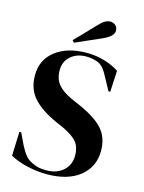

<svg xmlns="http://www.w3.org/2000/svg" viewBox="-131 -953 784 1047"><g transform="rotate(15 260.5 -429.0)"><path d="M30 -31 35 -167H45L76 -102Q93 -69 109 -49.5Q125 -30 150 -19Q170 -9 188 -5.5Q206 -2 230 -2Q290 -2 326 -35Q362 -68 362 -120Q362 -167 339.5 -195Q317 -223 261 -250L220 -268Q128 -309 82.5 -359Q37 -409 37 -487Q37 -575 103.5 -626.5Q170 -678 280 -678Q332 -678 379.5 -664Q427 -650 463 -626L457 -506H447L406 -581Q389 -614 372.5 -629.5Q356 -645 333 -651Q308 -658 281 -658Q229 -658 194.5 -628Q160 -598 160 -549Q160 -500 185.5 -469Q211 -438 266 -413L312 -393Q409 -350 450.5 -302.5Q492 -255 492 -181Q492 -91 424.5 -36.5Q357 18 237 18Q182 18 125 4.5Q68 -9 30 -31ZM288 -831Q312 -857 327.5 -866.5Q343 -876 359 -876Q377 -876 389 -864.5Q401 -853 401 -836Q401 -819 386 -804.5Q371 -790 339 -776L196 -713L186 -725Q224 -763 288 -831Z"/></g></svg>

Font: DeepMind Serif Display
Style: Regular
Weight: 800
Designer: Frank Grießhammer / Modifications: Colophon Foundry
Foundry: Colophon Foundry
Version: Version 5.002